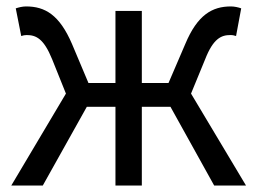

<svg xmlns="http://www.w3.org/2000/svg" viewBox="-20 -577 800 597"><path d="M574 -286 618 -393C643 -457 668 -468 696 -468C704 -468 707 -467 714 -465L730 -551C722 -554 709 -557 698 -557C640 -557 594 -531 556 -440L504 -319H421V-543H339V-319H255L204 -440C165 -531 120 -557 61 -557C50 -557 38 -554 29 -551L46 -465C53 -467 56 -468 63 -468C92 -468 116 -457 142 -393L185 -286L15 0H113L250 -245H339V0H421V-245H510L646 0H745Z"/></svg>

Font: Source Han Sans KR Regular
Style: Regular
Weight: 400
Designer: Ryoko NISHIZUKA (kana & ideographs); Paul D. Hunt (Latin, Greek & Cyrillic); Wenlong ZHANG (bopomofo); Sandoll Communica
Foundry: Adobe Systems Incorporated
Version: Version 1.004;PS 1.004;hotconv 1.0.82;makeotf.lib2.5.63406